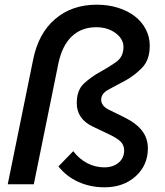

<svg xmlns="http://www.w3.org/2000/svg" viewBox="-20 -785 702 818"><path d="M411 -360Q411 -347 420 -335.5Q429 -324 447 -316L512 -284Q562 -259 586 -227Q610 -195 610 -153Q610 -81 558 -34Q506 13 425 13Q365 13 314 -10Q263 -33 229 -76L292 -141Q317 -108 351.5 -90Q386 -72 424 -72Q462 -72 485.5 -92Q509 -112 509 -144Q509 -166 494.5 -181Q480 -196 446 -212L377 -245Q342 -261 324.5 -286.5Q307 -312 307 -346Q307 -401 338 -429.5Q369 -458 406.5 -478.5Q444 -499 475 -521Q506 -543 506 -585Q506 -619 472.5 -644Q439 -669 390 -669Q327 -669 286 -630Q245 -591 229 -516L124 0H13L121 -530Q143 -642 214.5 -703.5Q286 -765 392 -765Q441 -765 482.5 -752Q524 -739 554 -716Q584 -693 601 -660.5Q618 -628 618 -590Q618 -530 585.5 -496.5Q553 -463 514.5 -442Q476 -421 443.5 -404Q411 -387 411 -360Z"/></svg>

Font: Red Hat Text Medium
Style: Italic
Weight: 500
Italic angle: -12°
Designer: Pentagram / MCKL
Foundry: Pentagram / MCKL
Version: Version 1.003; Red Hat Text Medium Italic